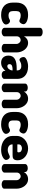

<svg xmlns="http://www.w3.org/2000/svg" viewBox="1332 -2120 798 3503"><g transform="rotate(90 1731.5 -369.0)"><path d="M255 10Q195 10 152.5 -6Q110 -22 82 -50.5Q54 -79 41 -118Q28 -157 28 -202V-270Q28 -315 41 -353.5Q54 -392 81.5 -420.5Q109 -449 151.5 -465.5Q194 -482 253 -482Q290 -482 321 -475Q352 -468 374.5 -457Q397 -446 409.5 -430.5Q422 -415 422 -399Q422 -388 417.5 -375Q413 -362 405.5 -350.5Q398 -339 386.5 -331Q375 -323 362 -323Q353 -323 344.5 -326.5Q336 -330 325.5 -334.5Q315 -339 300.5 -343Q286 -347 266 -347Q221 -347 202 -327Q183 -307 183 -270V-202Q183 -165 202 -145Q221 -125 267 -125Q287 -125 300.5 -129Q314 -133 324.5 -138.5Q335 -144 343.5 -148Q352 -152 362 -152Q378 -152 390 -144.5Q402 -137 410.5 -126Q419 -115 423.5 -102Q428 -89 428 -78Q428 -61 414.5 -45Q401 -29 378 -17Q355 -5 323 2.5Q291 10 255 10Z M643 -48Q643 -30 620 -15Q597 0 565 0Q531 0 509.5 -15Q488 -30 488 -48V-701Q488 -722 509.5 -735Q531 -748 565 -748Q597 -748 620 -735Q643 -722 643 -701V-406Q657 -435 688.5 -458.5Q720 -482 767 -482Q801 -482 832 -465.5Q863 -449 886 -420.5Q909 -392 923 -353.5Q937 -315 937 -272V-48Q937 -24 912.5 -12Q888 0 859 0Q845 0 831.5 -3Q818 -6 807 -12Q796 -18 789 -27Q782 -36 782 -48V-272Q782 -286 776 -299.5Q770 -313 760.5 -323.5Q751 -334 738 -340.5Q725 -347 710 -347Q685 -347 664 -327Q643 -307 643 -272Z M1192 -482Q1253 -482 1296.5 -465.5Q1340 -449 1367.5 -422Q1395 -395 1407.5 -359.5Q1420 -324 1420 -286V-48Q1420 -28 1398.5 -14Q1377 0 1344 0Q1315 0 1295 -14Q1275 -28 1275 -48V-70Q1248 -38 1211.5 -14Q1175 10 1123 10Q1097 10 1074 2Q1051 -6 1033.5 -22.5Q1016 -39 1005.5 -64Q995 -89 995 -123Q995 -167 1012 -196Q1029 -225 1060 -242.5Q1091 -260 1134 -267Q1177 -274 1229 -274H1265V-284Q1265 -297 1261.5 -310Q1258 -323 1249 -333.5Q1240 -344 1225.5 -351Q1211 -358 1190 -358Q1159 -358 1141 -353Q1123 -348 1111 -341.5Q1099 -335 1091 -330Q1083 -325 1073 -325Q1060 -325 1050.5 -332Q1041 -339 1034.5 -350Q1028 -361 1024.5 -374.5Q1021 -388 1021 -402Q1021 -420 1037.5 -434.5Q1054 -449 1079 -459.5Q1104 -470 1134 -476Q1164 -482 1192 -482ZM1265 -199H1261Q1240 -199 1220 -197.5Q1200 -196 1184.5 -190Q1169 -184 1160 -173.5Q1151 -163 1151 -145Q1151 -123 1162 -113Q1173 -103 1190 -103Q1202 -103 1215 -110Q1228 -117 1239 -129.5Q1250 -142 1257.5 -159Q1265 -176 1265 -195Z M1661 -48Q1661 -30 1638 -15Q1615 0 1583 0Q1549 0 1527.5 -15Q1506 -30 1506 -48V-429Q1506 -450 1527.5 -463Q1549 -476 1583 -476Q1611 -476 1631 -463Q1651 -450 1651 -429V-406Q1665 -435 1700 -458.5Q1735 -482 1785 -482Q1819 -482 1850 -465.5Q1881 -449 1904 -420.5Q1927 -392 1941 -353.5Q1955 -315 1955 -272V-48Q1955 -24 1930.5 -12Q1906 0 1877 0Q1863 0 1849.5 -3Q1836 -6 1825 -12Q1814 -18 1807 -27Q1800 -36 1800 -48V-272Q1800 -286 1794.5 -299.5Q1789 -313 1779 -323.5Q1769 -334 1756 -340.5Q1743 -347 1728 -347Q1703 -347 1682 -327Q1661 -307 1661 -272Z M2250 10Q2190 10 2147.5 -6Q2105 -22 2077 -50.5Q2049 -79 2036 -118Q2023 -157 2023 -202V-270Q2023 -315 2036 -353.5Q2049 -392 2076.5 -420.5Q2104 -449 2146.5 -465.5Q2189 -482 2248 -482Q2285 -482 2316 -475Q2347 -468 2369.5 -457Q2392 -446 2404.5 -430.5Q2417 -415 2417 -399Q2417 -388 2412.5 -375Q2408 -362 2400.5 -350.5Q2393 -339 2381.5 -331Q2370 -323 2357 -323Q2348 -323 2339.5 -326.5Q2331 -330 2320.5 -334.5Q2310 -339 2295.5 -343Q2281 -347 2261 -347Q2216 -347 2197 -327Q2178 -307 2178 -270V-202Q2178 -165 2197 -145Q2216 -125 2262 -125Q2282 -125 2295.5 -129Q2309 -133 2319.5 -138.5Q2330 -144 2338.5 -148Q2347 -152 2357 -152Q2373 -152 2385 -144.5Q2397 -137 2405.5 -126Q2414 -115 2418.5 -102Q2423 -89 2423 -78Q2423 -61 2409.5 -45Q2396 -29 2373 -17Q2350 -5 2318 2.5Q2286 10 2250 10Z M2690 -482Q2733 -482 2772 -468Q2811 -454 2840.5 -429Q2870 -404 2887.5 -369Q2905 -334 2905 -292Q2905 -259 2896.5 -240Q2888 -221 2874 -212Q2860 -203 2842.5 -201Q2825 -199 2808 -199H2615V-193Q2615 -156 2643 -133.5Q2671 -111 2717 -111Q2740 -111 2758 -117Q2776 -123 2790.5 -129.5Q2805 -136 2817.5 -142Q2830 -148 2842 -148Q2855 -148 2866 -140.5Q2877 -133 2884 -122.5Q2891 -112 2895 -100.5Q2899 -89 2899 -80Q2899 -66 2886 -50Q2873 -34 2848.5 -20.5Q2824 -7 2789.5 1.5Q2755 10 2713 10Q2657 10 2611 -5.5Q2565 -21 2531 -48.5Q2497 -76 2478.5 -115Q2460 -154 2460 -202V-275Q2460 -317 2478 -354.5Q2496 -392 2527 -420.5Q2558 -449 2600 -465.5Q2642 -482 2690 -482ZM2739 -286Q2750 -286 2755 -291Q2760 -296 2760 -310Q2760 -340 2737.5 -355Q2715 -370 2687 -370Q2660 -370 2637.5 -355Q2615 -340 2615 -310V-286Z M3129 -48Q3129 -30 3106 -15Q3083 0 3051 0Q3017 0 2995.5 -15Q2974 -30 2974 -48V-429Q2974 -450 2995.5 -463Q3017 -476 3051 -476Q3079 -476 3099 -463Q3119 -450 3119 -429V-406Q3133 -435 3168 -458.5Q3203 -482 3253 -482Q3287 -482 3318 -465.5Q3349 -449 3372 -420.5Q3395 -392 3409 -353.5Q3423 -315 3423 -272V-48Q3423 -24 3398.5 -12Q3374 0 3345 0Q3331 0 3317.5 -3Q3304 -6 3293 -12Q3282 -18 3275 -27Q3268 -36 3268 -48V-272Q3268 -286 3262.5 -299.5Q3257 -313 3247 -323.5Q3237 -334 3224 -340.5Q3211 -347 3196 -347Q3171 -347 3150 -327Q3129 -307 3129 -272Z"/></g></svg>

Font: AkaAcidDosis
Style: ExtraBold
Weight: 800
Designer: Edgar Tolentino, Pablo Impallari, Igino Marini, Aka-Acid
Foundry: Edgar Tolentino, Pablo Impallari, Igino Marini, Aka-Acid
Version: Version 1.007